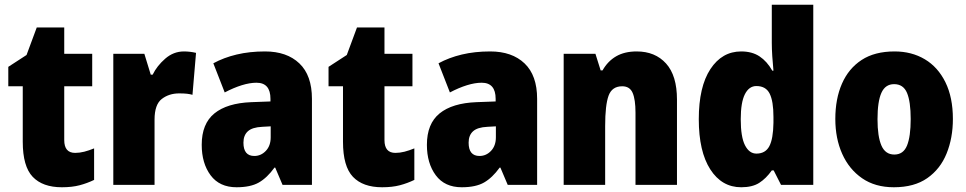

<svg xmlns="http://www.w3.org/2000/svg" viewBox="-20 -780 4077 810"><path d="M297 -135Q316 -135 335.5 -140Q355 -145 377 -154V-21Q348 -7 316 1.5Q284 10 241 10Q160 10 118 -34Q76 -78 76 -182V-416H15V-498L92 -548L135 -664H251V-553H369V-416H251V-189Q251 -135 297 -135Z M756 -563Q781 -563 807 -557L792 -380Q782 -383 769 -384.5Q756 -386 736 -386Q693 -386 662.5 -362.5Q632 -339 632 -275V0H458V-553H589L616 -465H624Q642 -502 677 -532.5Q712 -563 756 -563Z M1098 -563Q1190 -563 1243 -512.5Q1296 -462 1296 -363V0H1172L1141 -73H1138Q1107 -30 1072 -10Q1037 10 978 10Q906 10 868.5 -40.5Q831 -91 831 -169Q831 -258 884.5 -301.5Q938 -345 1040 -349L1121 -352V-363Q1121 -431 1062 -431Q1034 -431 1000 -420.5Q966 -410 928 -390L880 -513Q924 -537 978.5 -550Q1033 -563 1098 -563ZM1086 -245Q1044 -243 1025.5 -226Q1007 -209 1007 -178Q1007 -122 1053 -122Q1081 -122 1101.5 -143.5Q1122 -165 1122 -201V-247Z M1648 -135Q1667 -135 1686.5 -140Q1706 -145 1728 -154V-21Q1699 -7 1667 1.5Q1635 10 1592 10Q1511 10 1469 -34Q1427 -78 1427 -182V-416H1366V-498L1443 -548L1486 -664H1602V-553H1720V-416H1602V-189Q1602 -135 1648 -135Z M2048 -563Q2140 -563 2193 -512.5Q2246 -462 2246 -363V0H2122L2091 -73H2088Q2057 -30 2022 -10Q1987 10 1928 10Q1856 10 1818.5 -40.5Q1781 -91 1781 -169Q1781 -258 1834.5 -301.5Q1888 -345 1990 -349L2071 -352V-363Q2071 -431 2012 -431Q1984 -431 1950 -420.5Q1916 -410 1878 -390L1830 -513Q1874 -537 1928.5 -550Q1983 -563 2048 -563ZM2036 -245Q1994 -243 1975.5 -226Q1957 -209 1957 -178Q1957 -122 2003 -122Q2031 -122 2051.5 -143.5Q2072 -165 2072 -201V-247Z M2666 -563Q2744 -563 2790 -512Q2836 -461 2836 -360V0H2661V-305Q2661 -360 2649 -388Q2637 -416 2605 -416Q2562 -416 2547.5 -376.5Q2533 -337 2533 -248V0H2358V-553H2492L2514 -483H2522Q2544 -522 2579.5 -542.5Q2615 -563 2666 -563Z M3107 10Q3025 10 2976.5 -65.5Q2928 -141 2928 -277Q2928 -414 2977 -488.5Q3026 -563 3107 -563Q3153 -563 3184.5 -542Q3216 -521 3238 -482H3243Q3240 -512 3238 -543Q3236 -574 3236 -599V-760H3411V0H3275L3244 -61H3236Q3212 -27 3183 -8.5Q3154 10 3107 10ZM3171 -132Q3209 -132 3225.5 -163Q3242 -194 3243 -262V-287Q3243 -353 3227 -385Q3211 -417 3171 -417Q3140 -417 3122.5 -382.5Q3105 -348 3105 -277Q3105 -202 3123 -167Q3141 -132 3171 -132Z M4000 -278Q4000 -198 3973.5 -132.5Q3947 -67 3892 -28.5Q3837 10 3751 10Q3672 10 3617 -28Q3562 -66 3533 -131Q3504 -196 3504 -278Q3504 -363 3532 -427Q3560 -491 3615 -527Q3670 -563 3754 -563Q3826 -563 3881.5 -530Q3937 -497 3968.5 -433Q4000 -369 4000 -278ZM3682 -277Q3682 -204 3698.5 -166Q3715 -128 3753 -128Q3791 -128 3806.5 -166Q3822 -204 3822 -278Q3822 -351 3806.5 -388Q3791 -425 3752 -425Q3715 -425 3698.5 -388.5Q3682 -352 3682 -277Z"/></svg>

Font: Noto Sans Oriya Cond Blk
Style: Regular
Weight: 900
Width: 3
Designer: Amélie Bonet and Sol Matas
Foundry: Google LLC
Version: Version 2.006; ttfautohint (v1.8.4.7-5d5b)